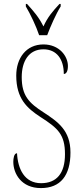

<svg xmlns="http://www.w3.org/2000/svg" viewBox="-20 -951 422 981"><path d="M180 -771H221C238 -816 266 -880 290 -918V-931H284C247 -891 224 -864 202 -816C178 -864 154 -891 118 -931H112V-918C135 -880 165 -816 180 -771ZM189 10C289 10 340 -54 340 -172C340 -284 277 -328 204 -376C127 -425 91 -463 91 -557C91 -638 127 -699 202 -699C270 -699 306 -648 306 -573C317 -573 327 -584 327 -614C327 -664 283 -724 202 -724C113 -724 63 -653 63 -565C63 -447 118 -398 187 -353C276 -296 312 -264 312 -163C312 -65 269 -15 190 -15C105 -15 71 -88 67 -168C51 -168 48 -140 48 -124C48 -64 89 10 189 10Z"/></svg>

Font: Noto Serif Sinhala ExtraCondensed Thin
Style: Regular
Weight: 100
Width: 2
Designer: Jelle Bosma - Monotype Design Team
Foundry: Monotype Imaging Inc.
Version: Version 2.007